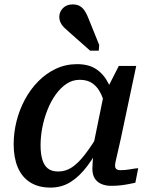

<svg xmlns="http://www.w3.org/2000/svg" viewBox="-20 -839 689 871"><path d="M501 -364 462 -334Q454 -378 439.5 -410Q425 -442 401.5 -459.5Q378 -477 342 -477Q309 -477 282 -459Q255 -441 233 -410.5Q211 -380 195.5 -341Q180 -302 172 -260.5Q164 -219 164 -180Q164 -142 172 -115Q180 -88 197.5 -74.5Q215 -61 244 -61Q278 -61 306.5 -80Q335 -99 364 -136.5Q393 -174 427 -229L446 -198Q412 -134 376.5 -86.5Q341 -39 300.5 -13.5Q260 12 209 12Q154 12 116.5 -12Q79 -36 60.5 -80Q42 -124 42 -185Q42 -237 55 -289Q68 -341 93 -387.5Q118 -434 153.5 -470Q189 -506 233.5 -527Q278 -548 330 -548Q384 -548 418.5 -524Q453 -500 473 -458.5Q493 -417 501 -364ZM598 -540 528 -210Q520 -173 514 -148Q508 -123 505 -109Q502 -95 502 -88Q502 -77 508 -72Q514 -67 526 -67Q549 -67 570.5 -71Q592 -75 607 -76L594 -10Q579 -7 561.5 -3.5Q544 0 525 2Q506 4 484 4Q458 4 438.5 -5Q419 -14 409 -31Q399 -48 399 -74Q399 -84 400.5 -105.5Q402 -127 405 -157L397 -148L451 -412L458 -420L519 -540ZM384 -749Q375 -773 365.5 -788Q356 -803 343 -811Q330 -819 309 -819Q282 -819 265.5 -802Q249 -785 249 -763Q249 -749 254.5 -737Q260 -725 270 -715Q280 -705 293 -694L389 -609H428L430 -635Z"/></svg>

Font: Roboto Serif 20pt Medium
Style: Italic
Weight: 500
Italic angle: -10°
Version: Version 1.008